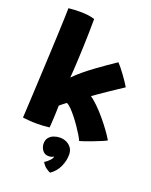

<svg xmlns="http://www.w3.org/2000/svg" viewBox="-179 -822 937 1190"><g transform="rotate(20 289.0 -227.5)"><path d="M406 27.5Q400 13.5 386.8 -8.5Q373.5 -30.5 356.5 -55.2Q339.5 -80 321 -103.5Q302.5 -127 285.2 -144.5Q268 -162 254 -168.5Q248.5 -164.5 239.5 -157.8Q230.5 -151 223 -144.8Q215.5 -138.5 212 -135.5Q211.5 -114 210.8 -92.5Q210 -71 209 -51.5Q208 -32 207 -15.8Q206 0.5 205 11Q184 13.5 163 14.8Q142 16 122 16Q95 16 70.8 14Q46.5 12 29 10Q29.5 -2 31.8 -42.8Q34 -83.5 37 -143.5Q40 -203.5 43.2 -273.5Q46.5 -343.5 50 -414.8Q53.5 -486 56 -549.2Q58.5 -612.5 60.2 -658.5Q62 -704.5 62 -723.5Q80.5 -725.5 99 -726.5Q117.5 -727.5 136 -727.5Q162.5 -727.5 187.8 -724.8Q213 -722 234.5 -715Q234.5 -675.5 233.5 -629.8Q232.5 -584 231 -537.5Q229.5 -491 227.2 -448.5Q225 -406 223.2 -373.5Q221.5 -341 219.5 -323.5Q244 -349 275.5 -375Q307 -401 341.2 -426.2Q375.5 -451.5 408.2 -474Q441 -496.5 467.5 -514.5Q475.5 -506.5 489 -490Q502.5 -473.5 516.8 -453.8Q531 -434 543.8 -415.2Q556.5 -396.5 563.5 -384Q543 -370.5 516.5 -353Q490 -335.5 463.5 -317.5Q437 -299.5 414.8 -284Q392.5 -268.5 379.5 -259Q393 -250 411 -234Q429 -218 449.5 -196.5Q470 -175 491.2 -149.2Q512.5 -123.5 533.2 -95.2Q554 -67 572 -37Q563.5 -31.5 541.2 -22.2Q519 -13 492 -2.5Q465 8 441.5 16.2Q418 24.5 406 27.5ZM303.5 273.5Q296.5 271.5 277.8 259.2Q259 247 246 223Q254.5 219.5 265.2 210Q276 200.5 284.2 190.5Q292.5 180.5 292.5 174.5Q292.5 172 292 171Q287 175 279.2 177.8Q271.5 180.5 258 180.5Q233 180.5 218.5 160.8Q204 141 204 117Q204 92 216.8 77Q229.5 62 249 55Q268.5 48 289 48Q310.5 48 330.5 57Q350.5 66 363.5 84Q376.5 102 376.5 129Q376.5 169 358.5 208.5Q340.5 248 303.5 273.5Z"/></g></svg>

Font: Grandstander Thin ExtraBold
Style: Regular
Weight: 800
Version: Version 1.200